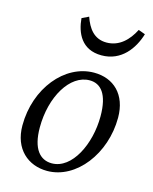

<svg xmlns="http://www.w3.org/2000/svg" viewBox="-113 -810 714 898"><g transform="rotate(15 244.0 -361.0)"><path d="M202 13C343 13 459 -139 459 -313C459 -426 391 -488 297 -488C155 -488 36 -343 36 -163C36 -49 110 13 202 13ZM214 -27C158 -27 117 -70 117 -175C117 -324 191 -448 286 -448C340 -448 378 -406 378 -298C378 -164 312 -27 214 -27ZM308 -575C404 -575 457 -650 479 -723L446 -735C419 -682 377 -639 315 -639C254 -639 224 -683 206 -735L173 -719C179 -649 211 -575 308 -575Z"/></g></svg>

Font: Source Serif 4 Variable
Style: Italic
Weight: 400
Italic angle: -12°
Designer: Frank Grießhammer
Foundry: Adobe Systems Incorporated
Version: Version 4.004;hotconv 1.0.116;makeotfexe 2.5.65601